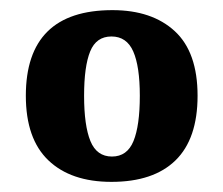

<svg xmlns="http://www.w3.org/2000/svg" viewBox="-20 -739 441 379"><path d="M200 -380Q120 -380 75.5 -422.5Q31 -465 31 -550Q31 -719 202 -719Q280 -719 325 -677.5Q370 -636 370 -550Q370 -465 326.5 -422.5Q283 -380 200 -380ZM201 -430Q231 -430 243.5 -460.5Q256 -491 256 -550Q256 -608 243 -637.5Q230 -667 200 -667Q170 -667 158 -637.5Q146 -608 146 -550Q146 -491 158.5 -460.5Q171 -430 201 -430Z"/></svg>

Font: Noto Serif Armenian Condensed ExtraBold
Style: Regular
Weight: 800
Width: 3
Designer: Monotype Design Team
Foundry: Monotype Imaging Inc.
Version: Version 2.008; ttfautohint (v1.8.4.7-5d5b)